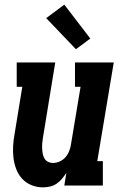

<svg xmlns="http://www.w3.org/2000/svg" viewBox="-20 -799 540 827"><path d="M165 8Q139 8 115.5 -1.5Q92 -11 75.5 -29Q59 -47 50 -70.5Q41 -94 38 -119Q35 -144 36.5 -170.5Q38 -197 43 -223L76 -425H52V-530H218L165 -206Q163 -195 162 -183Q161 -171 161.5 -159.5Q162 -148 164 -137Q166 -126 171.5 -116.5Q177 -107 187 -102Q197 -97 208 -97Q223 -97 238 -104Q253 -111 263 -123Q273 -135 278.5 -149.5Q284 -164 286 -179L327 -425H303V-530H470L399 -105H423V0H257L266 -55Q258 -42 247.5 -29.5Q237 -17 224 -8Q211 1 195.5 4.5Q180 8 165 8ZM307 -587 179 -721 257 -779 369 -633Z"/></svg>

Font: Iosevka Curly Slab XBdObl
Style: Regular
Weight: 800
Italic angle: -9°
Monospace: yes
Designer: Belleve Invis
Foundry: Belleve Invis
Version: Version 11.1.0; ttfautohint (v1.8.3)